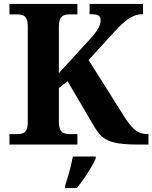

<svg xmlns="http://www.w3.org/2000/svg" viewBox="-20 -734 774 975"><path d="M28 0V-53H70Q83.7 -53 95.2 -57Q106.7 -61.1 113.8 -74Q121 -87 121 -113V-600Q121 -626.9 113.8 -639.9Q106.7 -652.9 95.2 -657Q83.7 -661 70 -661H28V-714H373V-661H331Q317.1 -661 305 -656.5Q293 -652 286 -638.4Q279 -624.9 279 -596V-363L434 -532Q456 -555 468 -572.5Q480 -590 485.5 -604.5Q491 -619 491 -633Q491 -650.1 478.5 -656.1Q466 -662 435 -662V-714H706V-662Q679 -662 655 -651Q631 -640 608.5 -620Q586 -600 562.3 -574.2L430 -429L616 -134Q636 -103 653.5 -85.5Q671 -68 689.5 -60.5Q708 -53 730 -53H734V0H680Q623 0 586 -5.5Q549 -11 525.5 -22.5Q502 -34 487 -51Q472 -68 458 -92L323 -322L279 -287V-118Q279 -90 286 -76Q293 -62 305 -57.5Q317.1 -53 331 -53H373V0ZM311 208Q318 188 325.5 162Q333 136 339.5 109.5Q346 83 350 61H466V71Q457 92 441 119Q425 146 406.5 172.5Q388 199 371 221H311Z"/></svg>

Font: Noto Serif Armenian
Style: Regular
Weight: 400
Designer: Monotype Design Team
Foundry: Monotype Imaging Inc.
Version: Version 2.007